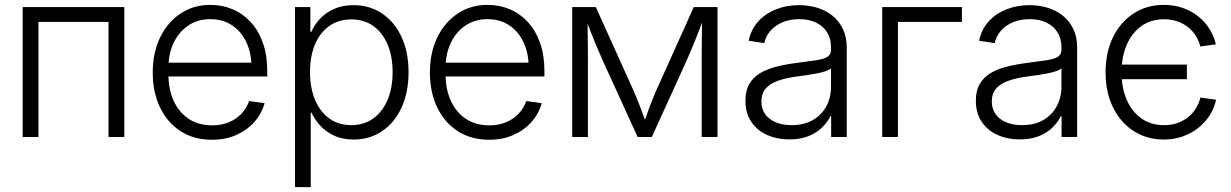

<svg xmlns="http://www.w3.org/2000/svg" viewBox="-20 -558 5014 782"><path d="M486.3 -529.3V0H421.9V-468.8H136.7V0H72.3V-529.3Z M843.8 11.2Q769 11.2 714.8 -24.2Q660.6 -59.6 631.3 -121.3Q602.1 -183.1 602.1 -262.7Q602.1 -342.8 631.8 -404.8Q661.6 -466.8 714.6 -502.4Q767.6 -538.1 836.9 -538.1Q885.7 -538.1 928 -520Q970.2 -502 1001.7 -467.3Q1033.2 -432.6 1050.8 -383.1Q1068.4 -333.5 1068.4 -270V-246.6H639.6V-302.7H1032.7L1004.4 -283.2Q1004.4 -340.8 983.6 -385.3Q962.9 -429.7 925.3 -454.8Q887.7 -480 836.9 -480Q785.6 -480 747.3 -454.3Q709 -428.7 687.5 -384Q666 -339.4 666 -282.7V-254.9Q666 -193.4 687.7 -146.5Q709.5 -99.6 749.3 -73.5Q789.1 -47.4 843.8 -47.4Q882.3 -47.4 912.8 -60.3Q943.4 -73.2 964.1 -95.7Q984.9 -118.2 994.6 -146.5L1057.6 -137.7Q1045.9 -95.2 1016.1 -61.5Q986.3 -27.8 942.4 -8.3Q898.4 11.2 843.8 11.2Z M1181.6 204.1V-529.3H1244.1V-428.2H1248Q1260.7 -458 1284.4 -482.7Q1308.1 -507.3 1342 -522.2Q1376 -537.1 1419.4 -537.1Q1485.8 -537.1 1536.4 -502.9Q1586.9 -468.8 1615.5 -407.2Q1644 -345.7 1644 -263.7Q1644 -182.1 1615.7 -120.4Q1587.4 -58.6 1536.9 -24.2Q1486.3 10.3 1419.4 10.3Q1376.5 10.3 1343 -4.6Q1309.6 -19.5 1285.9 -44.7Q1262.2 -69.8 1248.5 -99.6H1245.6V204.1ZM1411.1 -48.3Q1461.9 -48.3 1499.8 -75.2Q1537.6 -102.1 1558.3 -150.6Q1579.1 -199.2 1579.1 -264.2Q1579.1 -329.1 1558.3 -377.4Q1537.6 -425.8 1500 -452.4Q1462.4 -479 1411.1 -479Q1358.9 -479 1321 -452.1Q1283.2 -425.3 1262.9 -377Q1242.7 -328.6 1242.7 -264.2Q1242.7 -200.2 1263.2 -151.4Q1283.7 -102.5 1321.3 -75.4Q1358.9 -48.3 1411.1 -48.3Z M1972.7 11.2Q1897.9 11.2 1843.8 -24.2Q1789.6 -59.6 1760.3 -121.3Q1731 -183.1 1731 -262.7Q1731 -342.8 1760.7 -404.8Q1790.5 -466.8 1843.5 -502.4Q1896.5 -538.1 1965.8 -538.1Q2014.6 -538.1 2056.9 -520Q2099.1 -502 2130.6 -467.3Q2162.1 -432.6 2179.7 -383.1Q2197.3 -333.5 2197.3 -270V-246.6H1768.6V-302.7H2161.6L2133.3 -283.2Q2133.3 -340.8 2112.5 -385.3Q2091.8 -429.7 2054.2 -454.8Q2016.6 -480 1965.8 -480Q1914.6 -480 1876.2 -454.3Q1837.9 -428.7 1816.4 -384Q1794.9 -339.4 1794.9 -282.7V-254.9Q1794.9 -193.4 1816.7 -146.5Q1838.4 -99.6 1878.2 -73.5Q1918 -47.4 1972.7 -47.4Q2011.2 -47.4 2041.7 -60.3Q2072.3 -73.2 2093 -95.7Q2113.8 -118.2 2123.5 -146.5L2186.5 -137.7Q2174.8 -95.2 2145 -61.5Q2115.2 -27.8 2071.3 -8.3Q2027.3 11.2 1972.7 11.2Z M2310.5 0V-529.3H2406.7L2560.1 -189.5Q2568.4 -170.4 2575.7 -152.3Q2583 -134.3 2589.4 -117.7Q2595.7 -101.1 2601.6 -84.7Q2607.4 -68.4 2613.8 -51.3H2599.6Q2606 -67.9 2611.8 -84Q2617.7 -100.1 2623.8 -117.2Q2629.9 -134.3 2637.2 -152.1Q2644.5 -169.9 2652.8 -189.5L2805.7 -529.3H2902.3V0H2837.9V-310.5Q2837.9 -336.9 2838.1 -359.9Q2838.4 -382.8 2838.6 -404.5Q2838.9 -426.3 2839.1 -448.2Q2839.4 -470.2 2839.4 -493.2H2849.6Q2837.9 -461.9 2826.9 -433.1Q2815.9 -404.3 2803.7 -374.8Q2791.5 -345.2 2776.4 -311L2634.8 0H2577.1L2435.1 -311Q2419.9 -345.2 2407.5 -374.8Q2395 -404.3 2384 -433.1Q2373 -461.9 2361.3 -493.2H2372.6Q2373 -471.7 2373.3 -450Q2373.5 -428.2 2373.8 -406.2Q2374 -384.3 2374.3 -360.6Q2374.5 -336.9 2374.5 -310.5V0Z M3194.8 9.8Q3145.5 9.8 3105 -8.1Q3064.5 -25.9 3040.3 -61.3Q3016.1 -96.7 3016.1 -147.9Q3016.1 -188.5 3031.5 -215.3Q3046.9 -242.2 3074.7 -259.3Q3102.5 -276.4 3140.9 -286.1Q3179.2 -295.9 3225.1 -301.8Q3272 -308.1 3303 -312.5Q3334 -316.9 3349.4 -326.2Q3364.7 -335.4 3364.7 -356V-365.7Q3364.7 -399.9 3349.1 -425.5Q3333.5 -451.2 3304.4 -465.6Q3275.4 -480 3235.4 -480Q3196.3 -480 3166 -466.8Q3135.7 -453.6 3116.9 -431.4Q3098.1 -409.2 3092.8 -382.3L3029.3 -392.1Q3038.6 -437.5 3067.6 -470Q3096.7 -502.4 3140.1 -519.8Q3183.6 -537.1 3234.4 -537.1Q3272.9 -537.1 3307.9 -526.6Q3342.8 -516.1 3369.9 -494.6Q3397 -473.1 3412.8 -440.4Q3428.7 -407.7 3428.7 -363.3V0H3365.2V-85H3362.3Q3350.6 -61 3328.6 -39.1Q3306.6 -17.1 3273.4 -3.7Q3240.2 9.8 3194.8 9.8ZM3203.6 -48.3Q3254.4 -48.3 3290.3 -68.8Q3326.2 -89.4 3345.5 -125Q3364.7 -160.6 3364.7 -205.1V-279.8Q3357.9 -273.4 3343.3 -268.3Q3328.6 -263.2 3308.8 -259.3Q3289.1 -255.4 3266.8 -252Q3244.6 -248.5 3223.6 -246.1Q3179.2 -240.2 3147.2 -228.5Q3115.2 -216.8 3098.1 -196.8Q3081.1 -176.8 3081.1 -145Q3081.1 -114.3 3096.9 -92.5Q3112.8 -70.8 3140.4 -59.6Q3168 -48.3 3203.6 -48.3Z M3897.9 -529.3V-468.8H3637.2V0H3573.2V-529.3Z M4133.3 9.8Q4084 9.8 4043.5 -8.1Q4002.9 -25.9 3978.8 -61.3Q3954.6 -96.7 3954.6 -147.9Q3954.6 -188.5 3970 -215.3Q3985.4 -242.2 4013.2 -259.3Q4041 -276.4 4079.3 -286.1Q4117.7 -295.9 4163.6 -301.8Q4210.4 -308.1 4241.5 -312.5Q4272.5 -316.9 4287.8 -326.2Q4303.2 -335.4 4303.2 -356V-365.7Q4303.2 -399.9 4287.6 -425.5Q4272 -451.2 4242.9 -465.6Q4213.9 -480 4173.8 -480Q4134.8 -480 4104.5 -466.8Q4074.2 -453.6 4055.4 -431.4Q4036.6 -409.2 4031.2 -382.3L3967.8 -392.1Q3977.1 -437.5 4006.1 -470Q4035.2 -502.4 4078.6 -519.8Q4122.1 -537.1 4172.9 -537.1Q4211.4 -537.1 4246.3 -526.6Q4281.2 -516.1 4308.3 -494.6Q4335.4 -473.1 4351.3 -440.4Q4367.2 -407.7 4367.2 -363.3V0H4303.7V-85H4300.8Q4289.1 -61 4267.1 -39.1Q4245.1 -17.1 4211.9 -3.7Q4178.7 9.8 4133.3 9.8ZM4142.1 -48.3Q4192.9 -48.3 4228.8 -68.8Q4264.6 -89.4 4283.9 -125Q4303.2 -160.6 4303.2 -205.1V-279.8Q4296.4 -273.4 4281.7 -268.3Q4267.1 -263.2 4247.3 -259.3Q4227.5 -255.4 4205.3 -252Q4183.1 -248.5 4162.1 -246.1Q4117.7 -240.2 4085.7 -228.5Q4053.7 -216.8 4036.6 -196.8Q4019.5 -176.8 4019.5 -145Q4019.5 -114.3 4035.4 -92.5Q4051.3 -70.8 4078.9 -59.6Q4106.4 -48.3 4142.1 -48.3Z M4720.7 10.3Q4650.4 10.3 4596.7 -24.7Q4543 -59.6 4512.9 -121.3Q4482.9 -183.1 4482.9 -263.2Q4482.9 -344.2 4512.9 -406Q4543 -467.8 4596.7 -502.9Q4650.4 -538.1 4720.7 -538.1Q4762.7 -538.1 4798.3 -525.4Q4834 -512.7 4861.3 -490.5Q4888.7 -468.3 4906.7 -439.2Q4924.8 -410.2 4932.1 -377.4L4868.7 -368.7Q4863.8 -390.1 4851.6 -410.2Q4839.4 -430.2 4820.6 -445.8Q4801.8 -461.4 4776.9 -470.5Q4752 -479.5 4720.7 -479.5Q4667 -479.5 4628.2 -451.4Q4589.4 -423.3 4568.6 -374.5Q4547.9 -325.7 4547.9 -263.2Q4547.9 -201.2 4568.6 -152.6Q4589.4 -104 4628.2 -76.2Q4667 -48.3 4720.7 -48.3Q4752 -48.3 4776.9 -57.4Q4801.8 -66.4 4820.6 -82Q4839.4 -97.7 4851.6 -117.9Q4863.8 -138.2 4869.1 -160.6L4933.1 -151.9Q4926.3 -119.1 4908 -89.8Q4889.6 -60.5 4861.8 -38.1Q4834 -15.6 4798.3 -2.7Q4762.7 10.3 4720.7 10.3ZM4533.7 -235.4V-294.9H4814V-235.4Z"/></svg>

Font: Inter 24pt Light
Style: Regular
Weight: 300
Designer: Rasmus Andersson
Foundry: rsms
Version: Version 4.001;git-66647c0bb